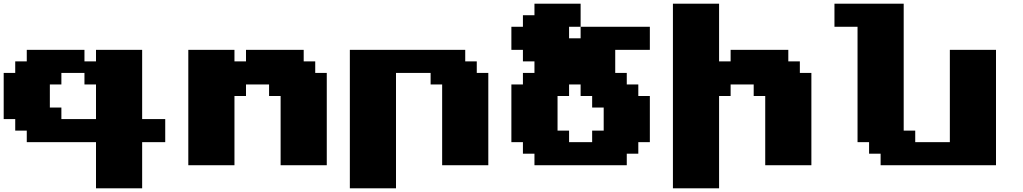

<svg xmlns="http://www.w3.org/2000/svg" viewBox="-20 -895 5540 1040"><path d="M500 125H750V-125H875V-250H750V-625H500V-562.5H437.5V-625H125V-562.5H62.5V-500H0V-250H62.5V-187.5H125V-125H500ZM500 -250H312.5V-312.5H250V-437.5H312.5V-500H437.5V-437.5H500Z M1500 0H1750V-500H1687.5V-562.5H1625V-625H1312.5V-562.5H1250V-625H1000V0H1250V-375H1312.5V-437.5H1437.5V-375H1500Z M1875 125H2125V-500H2312.5V-437.5H2375V0H2625V-500H2562.5V-562.5H2500V-625H1875Z M2875 0H3375V-62.5H3437.5V-125H3500V-375H3437.5V-437.5H3375V-500H3312.5V-625H3500V-750H3125V-687.5H3062.5V-750H3125V-875H2875V-812.5H2812.5V-750H2750V-625H2812.5V-562.5H2875V-500H2812.5V-437.5H2750V-125H2812.5V-62.5H2875ZM3187.5 -125H3062.5V-187.5H3000V-375H3062.5V-437.5H3125V-375H3187.5V-312.5H3250V-187.5H3187.5Z M3625 125H3875V-375H3937.5V-437.5H4062.5V-375H4125V0H4375V-500H4312.5V-562.5H4250V-625H3937.5V-562.5H3875V-875H3625Z M4750 0H5375V-625H5125V-125H4937.5V-187.5H4875V-875H4500V-750H4625V-125H4687.5V-62.5H4750Z"/></svg>

Font: Faithful 32x
Style: Bold
Weight: 400
Foundry: Faithful Resource Pack
Version: Version 1.0; January 27, 2023